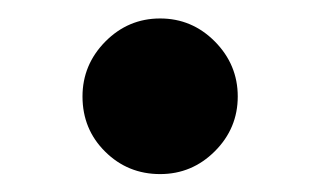

<svg xmlns="http://www.w3.org/2000/svg" viewBox="-20 -190 349 209"><path d="M69.8 -85Q69.8 -119.6 94.7 -144.8Q119.6 -169.9 154.3 -169.9Q189 -169.9 213.9 -144.8Q238.8 -119.6 238.8 -85Q238.8 -50.3 213.9 -25.4Q189 -0.5 154.3 -0.5Q119.1 -0.5 94.5 -24.9Q69.8 -49.3 69.8 -85Z"/></svg>

Font: Shabnam FD
Style: Bold
Weight: 700
Foundry: DejaVu fonts team - Redesigned by Saber Rastikerdar - Based on Vazir font
Version: Version 5.00;October 20, 2019;FontCreator 12.0.0.2547 64-bit